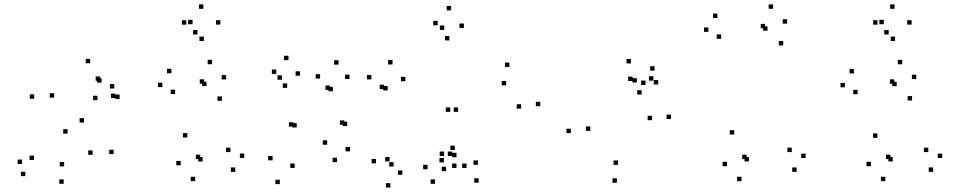

<svg xmlns="http://www.w3.org/2000/svg" viewBox="-20 -808 4380 872"><path d="M496 -108V-128H476V-108ZM361.5 -251.5V-271.5H341.5V-251.5ZM225.8 -364.7V-384.7H205.8V-364.7ZM434.5 -440.8V-460.8H414.5V-440.8ZM441.2 -432.7V-452.7H421.2V-432.7ZM422.7 -353V-373H402.7V-353ZM523.2 -358.7V-378.7H503.2V-358.7ZM499 -406V-426H479V-406ZM503.7 -362.7V-382.7H483.7V-362.7ZM389.5 -520.7V-540.7H369.5V-520.7ZM135.3 -359.7V-379.7H115.3V-359.7ZM287 -201.2V-221.2H267V-201.2ZM400.8 -105V-125H380.8V-105ZM271.3 -52.3V-72.3H251.3V-52.3ZM134.3 -81.3V-101.3H114.3V-81.3ZM80 -63.3V-83.3H60V-63.3ZM95 -8V-28H75V-8ZM269.2 26.7V6.7H249.2V26.7Z M1048.5 -27.5V-47.5H1028.5V-27.5ZM1089.5 -90.7V-110.7H1069.5V-90.7ZM1026.5 -117.3V-137.3H1006.5V-117.3ZM900.2 -74.7V-94.7H880.2V-74.7ZM889.5 -85.5V-105.5H869.5V-85.5ZM987.7 -350.2V-370.2H967.7V-350.2ZM1007 -447.2V-467.2H987V-447.2ZM943.2 -516.3V-536.3H923.2V-516.3ZM758.3 -475.5V-495.5H738.3V-475.5ZM717.3 -412.3V-432.3H697.3V-412.3ZM775.2 -380.8V-400.8H755.2V-380.8ZM907.2 -427.8V-447.8H887.2V-427.8ZM918 -417V-437H898V-417ZM830.8 -183.5V-203.5H810.8V-183.5ZM800.7 -57.2V-77.2H780.7V-57.2ZM866.3 14.8V-5.2H846.3V14.8ZM980.8 -696.3V-716.3H960.8V-696.3ZM903.5 -768V-788H883.5V-768ZM826 -696V-716H806V-696ZM876.8 -651.3V-671.3H856.8V-651.3ZM854.5 -698V-718H834.5V-698ZM905.8 -621.8V-641.8H885.8V-621.8Z M1807.2 -14.2V-34.2H1787.2V-14.2ZM1749.5 -74.7V-94.7H1729.5V-74.7ZM1767.7 -51.7V-71.7H1747.7V-51.7ZM1821.3 -439V-459H1801.3V-439ZM1762.8 -515.2V-535.2H1742.8V-515.2ZM1666.5 -447.3V-467.3H1646.5V-447.3ZM1556.8 -235.5V-255.5H1536.8V-235.5ZM1543.5 -241.2V-261.2H1523.5V-241.2ZM1567.2 -449.2V-469.2H1547.2V-449.2ZM1517.5 -514.5V-534.5H1497.5V-514.5ZM1433.7 -451.2V-471.2H1413.7V-451.2ZM1327.5 -229V-249H1307.5V-229ZM1312.2 -232.8V-252.8H1292.2V-232.8ZM1342.5 -464.2V-484.2H1322.5V-464.2ZM1290 -534.8V-554.8H1270V-534.8ZM1234.7 -472.3V-492.3H1214.7V-472.3ZM1284.3 -409V-429H1264.3V-409ZM1260.3 -445.8V-465.8H1240.3V-445.8ZM1218 -79.7V-99.7H1198V-79.7ZM1250.8 28.2V8.2H1230.8V28.2ZM1318.3 -45.3V-65.3H1298.3V-45.3ZM1478.3 -399.5V-419.5H1458.3V-399.5ZM1491.7 -393.5V-413.5H1471.7V-393.5ZM1466 -150.7V-170.7H1446V-150.7ZM1510.5 -71.7V-91.7H1490.5V-71.7ZM1569.5 -120.5V-140.5H1549.5V-120.5ZM1724.5 -403.3V-423.3H1704.5V-403.3ZM1740.8 -397.3V-417.3H1720.8V-397.3ZM1687.7 -66.2V-86.2H1667.7V-66.2ZM1753 43.8V23.8H1733V43.8Z M2433.7 -325.7V-345.7H2413.7V-325.7ZM2293.7 -503.7V-523.7H2273.7V-503.7ZM2060.8 -300V-320H2040.8V-300ZM2024.7 -300V-320H2004.7V-300ZM1997 -99.7V-119.7H1977V-99.7ZM2033.8 -99.7V-119.7H2013.8V-99.7ZM2278.7 -420.2V-440.2H2258.7V-420.2ZM2346.8 -314.7V-334.7H2326.8V-314.7ZM2150.5 -59.5V-79.5H2130.5V-59.5ZM2053.3 -94V-114H2033.3V-94ZM2053.3 -45.3V-65.3H2033.3V-45.3ZM2099 -45.3V-65.3H2079V-45.3ZM2045.5 -126.5V-146.5H2025.5V-126.5ZM1995.8 -70.5V-90.5H1975.8V-70.5ZM2153.8 21.7V1.7H2133.8V21.7ZM2006 -30.8V-50.8H1986V-30.8ZM2086.8 -681.2V-701.2H2066.8V-681.2ZM2028.8 -761V-781H2008.8V-761ZM1967.8 -693.2V-713.2H1947.8V-693.2ZM2021 -624.5V-644.5H2001V-624.5ZM1997.8 -672.2V-692.2H1977.8V-672.2ZM1921.8 -39.5V-59.5H1901.8V-39.5ZM1955.7 26.7V6.7H1935.7V26.7Z M3027.3 -267.5V-287.5H3007.3V-267.5ZM2947.3 -441.7V-461.7H2927.3V-441.7ZM2872.5 -433.3V-453.3H2852.5V-433.3ZM2894.2 -378.5V-398.5H2874.2V-378.5ZM2941.5 -262.2V-282.2H2921.5V-262.2ZM2786.5 -59.2V-79.2H2766.5V-59.2ZM2661.2 -213.5V-233.5H2641.2V-213.5ZM2852.8 -440V-460H2832.8V-440ZM2911.7 -422.2V-442.2H2891.7V-422.2ZM2969.3 -424.3V-444.3H2949.3V-424.3ZM2953 -487.3V-507.3H2933V-487.3ZM2845.5 -520V-540H2825.5V-520ZM2572.7 -203.5V-223.5H2552.7V-203.5ZM2781.7 21.7V1.7H2761.7V21.7Z M3598 -27.5V-47.5H3578V-27.5ZM3639 -90.3V-110.3H3619V-90.3ZM3576 -117.3V-137.3H3556V-117.3ZM3381.3 -74.7V-94.7H3361.3V-74.7ZM3370.7 -85.5V-105.5H3350.7V-85.5ZM3537 -601.7V-621.7H3517V-601.7ZM3554.8 -700.5V-720.5H3534.8V-700.5ZM3491 -768V-788H3471V-768ZM3238.3 -726.5V-746.5H3218.3V-726.5ZM3197.3 -663.3V-683.3H3177.3V-663.3ZM3255.2 -631.8V-651.8H3235.2V-631.8ZM3455 -679.5V-699.5H3435V-679.5ZM3465.8 -668.7V-688.7H3445.8V-668.7ZM3314.5 -196.8V-216.8H3294.5V-196.8ZM3281.8 -53.2V-73.2H3261.8V-53.2ZM3347.5 14.8V-5.2H3327.5V14.8Z M4218 -27.5V-47.5H4198V-27.5ZM4259 -90.3V-110.3H4239V-90.3ZM4196 -117.3V-137.3H4176V-117.3ZM4034.7 -74.7V-94.7H4014.7V-74.7ZM4024 -85.5V-105.5H4004V-85.5ZM4122.3 -351.7V-371.7H4102.3V-351.7ZM4141.5 -448.7V-468.7H4121.5V-448.7ZM4077.7 -516.2V-536.2H4057.7V-516.2ZM3858.3 -474.7V-494.7H3838.3V-474.7ZM3817.3 -411.5V-431.5H3797.3V-411.5ZM3875.2 -380V-400H3855.2V-380ZM4041.7 -427.7V-447.7H4021.7V-427.7ZM4052.5 -416.8V-436.8H4032.5V-416.8ZM3964.8 -182V-202H3944.8V-182ZM3935.2 -53.2V-73.2H3915.2V-53.2ZM4000.8 14.8V-5.2H3980.8V14.8ZM4120.2 -696.3V-716.3H4100.2V-696.3ZM4042.8 -768V-788H4022.8V-768ZM3965.3 -696V-716H3945.3V-696ZM4016.2 -651.3V-671.3H3996.2V-651.3ZM3993.8 -698V-718H3973.8V-698ZM4045.2 -621.8V-641.8H4025.2V-621.8Z"/></svg>

Font: Monaspace Radon Dots Var
Style: Regular
Weight: 400
Designer: Riley Cran and the Lettermatic Team
Version: Version 1.100 (Monaspace Radon Dots)